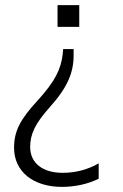

<svg xmlns="http://www.w3.org/2000/svg" viewBox="-20 -520 480 751"><path d="M222 211C273 211 324 200 366 179V119C324 143 277 156 225 156C147 156 98 118 98 55C98 4 118 -37 174 -100C245 -179 268 -236 268 -305V-328H227L225 -306C218 -249 195 -202 130 -130C59 -54 35 -7 35 58C35 152 111 211 222 211ZM290 -500H205V-415H290Z"/></svg>

Font: Poppy and Pepper Light
Style: Regular
Weight: 300
Designer: Thy Ha
Foundry: Thy Ha
Version: Version 0.001;Glyphs 3.2 (3227)